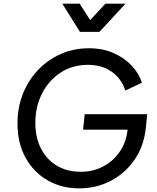

<svg xmlns="http://www.w3.org/2000/svg" viewBox="-20 -1022 863 1054"><path d="M414 12Q318 12 241.5 -32Q165 -76 120.5 -156Q76 -236 76 -344Q76 -432 106 -507.5Q136 -583 190 -639Q244 -695 314.5 -726Q385 -757 467 -757Q545 -757 605 -730Q665 -703 704.5 -660Q744 -617 759 -568L668 -525Q647 -590 593.5 -628Q540 -666 462 -666Q377 -666 312 -623Q247 -580 210.5 -508Q174 -436 174 -348Q174 -266 205.5 -205.5Q237 -145 293 -112Q349 -79 423 -79Q491 -79 546 -108Q601 -137 636.5 -188Q672 -239 680 -306L681 -310H436L445 -395H788L781 -324Q771 -222 719.5 -146.5Q668 -71 588.5 -29.5Q509 12 414 12ZM419 -847 322 -1002H417L475 -912L559 -1002H669L526 -847Z"/></svg>

Font: Plus Jakarta Sans Medium
Style: Italic
Weight: 500
Italic angle: -8°
Designer: Gumpita Rahayu
Foundry: Tokotype
Version: Version 2.071; ttfautohint (v1.8.4.7-5d5b);gftools[0.9.29]